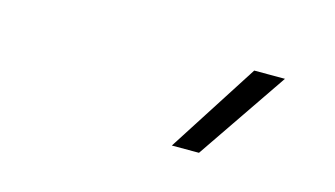

<svg xmlns="http://www.w3.org/2000/svg" viewBox="-39 -892 663 380"><g transform="rotate(15 293.0 -702.0)"><path d="M326.2 -609.4 445.3 -794.9H508.3L381.8 -609.4Z"/></g></svg>

Font: CaskaydiaCove NFP ExtraLight
Style: Italic
Weight: 200
Italic angle: -10°
Designer: Aaron Bell
Foundry: Saja Typeworks
Version: Version 2111.001; VTT 6.35;Nerd Fonts 3.1.1